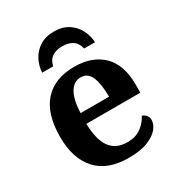

<svg xmlns="http://www.w3.org/2000/svg" viewBox="-182 -882 937 1010"><g transform="rotate(-30 286.0 -376.5)"><path d="M306 10Q178 10 112.5 -62.5Q47 -135 47 -265Q47 -406 111.5 -477.5Q176 -549 295 -549Q404 -549 466.5 -488Q529 -427 529 -308V-257H201Q204 -157 238.5 -111Q273 -65 341 -65Q392 -65 425 -89.5Q458 -114 475 -148Q489 -144 499 -132.5Q509 -121 509 -104Q509 -78 488 -52Q467 -26 422.5 -8Q378 10 306 10ZM376 -321Q376 -397 358 -440.5Q340 -484 297 -484Q255 -484 230.5 -442.5Q206 -401 203 -321ZM135 -606Q136 -644 154 -680Q172 -716 207.5 -739.5Q243 -763 295 -763Q348 -763 383 -739.5Q418 -716 436 -680Q454 -644 455 -606H389Q381 -642 356.5 -658Q332 -674 295 -674Q258 -674 233.5 -658Q209 -642 201 -606Z"/></g></svg>

Font: Noto Serif
Style: Bold
Weight: 700
Designer: Monotype Design Team
Foundry: Monotype Imaging Inc.
Version: Version 2.014